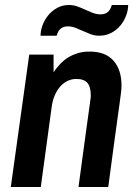

<svg xmlns="http://www.w3.org/2000/svg" viewBox="-20 -743 541 763"><path d="M192.9 -525.9V-456.1Q204.6 -473.1 218.8 -488.3Q232.9 -503.4 250.5 -514.4Q268.1 -525.4 289.3 -531.7Q310.5 -538.1 335.9 -538.1Q398.9 -538.1 430.9 -502Q462.9 -465.8 462.9 -402.8Q462.9 -396 462.4 -389.4Q461.9 -382.8 460.2 -369.1Q458.5 -355.5 455.1 -330.8Q451.7 -306.2 445.8 -263.7Q439.9 -221.2 431.2 -157Q422.4 -92.8 410.2 0H292Q303.7 -86.4 311.8 -146.5Q319.8 -206.5 325.4 -246.1Q331.1 -285.6 334 -308.1Q336.9 -330.6 338.6 -342Q340.3 -353.5 340.6 -357.2Q340.8 -360.8 340.8 -362.8Q340.8 -397.9 327.4 -413.6Q314 -429.2 283.2 -429.2Q265.6 -429.2 249.5 -421.9Q233.4 -414.6 220.2 -400.1Q207 -385.7 197.8 -364.5Q188.5 -343.3 185.1 -315.9L142.1 0H22.9L96.2 -525.9ZM141.1 -601.1Q141.1 -620.6 148.9 -642.3Q156.7 -664.1 171.4 -681.9Q186 -699.7 206.8 -711.4Q227.5 -723.1 253.9 -723.1Q272 -723.1 287.8 -717.3Q303.7 -711.4 318.6 -704.6Q333.5 -697.8 348.4 -691.9Q363.3 -686 379.9 -686Q395.5 -686 406.7 -693.8Q418 -701.7 424.3 -723.1H489.3Q489.3 -702.6 481.2 -680.9Q473.1 -659.2 458.3 -641.4Q443.4 -623.5 422.1 -612.3Q400.9 -601.1 374 -601.1Q356.4 -601.1 340.8 -606.9Q325.2 -612.8 310.3 -619.6Q295.4 -626.5 280.5 -632.3Q265.6 -638.2 249 -638.2Q233.4 -638.2 222.2 -629.9Q210.9 -621.6 205.1 -601.1Z"/></svg>

Font: Archivo Narrow
Style: Bold Italic
Weight: 700
Italic angle: -8°
Designer: Hector Gatti
Foundry: Hector Gatti
Version: 1.002; ttfautohint (v0.8)